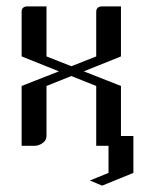

<svg xmlns="http://www.w3.org/2000/svg" viewBox="-20 -458 458 603"><path d="M47.9 0V-188L165 -233.9L47.9 -280.8V-420.9Q47.9 -438 66.9 -438H126V-280.8L204.1 -250L282.2 -280.8V-420.9Q282.2 -438 301.8 -438H359.9V-280.8L243.2 -233.9L359.9 -188V-30.8H398.9V85L300.8 125L262.2 108.9L320.8 85V0H282.2V-188L204.1 -219.2L126 -188V-30.8Q126 -17.1 113.8 -8.8Q102.1 0 86.9 0Z"/></svg>

Font: Hhenum
Style: Regular
Weight: 400
Designer: T. Christopher White
Version: Version 1.0